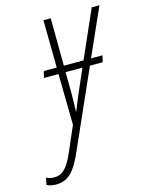

<svg xmlns="http://www.w3.org/2000/svg" viewBox="-227 -600 698 914"><g transform="rotate(-15 121.5 -142.5)"><path d="M-66 243C-4 243 29 205 66 121L236 -262H299L306 -294H250L354 -528H316L213 -294H116L114 -528H78L81 -294H17L9 -262H81L85 -11L32 111C2 181 -24 208 -65 208C-82 208 -94 204 -104 199L-111 233C-102 238 -87 243 -66 243ZM115 -69C116 -100 117 -135 117 -161L116 -262H199L155 -161C145 -137 129 -101 117 -69Z"/></g></svg>

Font: Noto Sans ExtraCondensed ExtraLight
Style: Italic
Weight: 200
Width: 2
Italic angle: -12°
Designer: Monotype Design Team
Foundry: Monotype Imaging Inc.
Version: Version 2.013